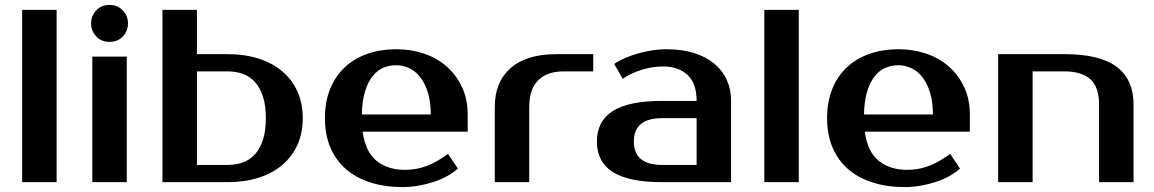

<svg xmlns="http://www.w3.org/2000/svg" viewBox="-20 -740 4690 780"><path d="M210 0H70V-700H210Z M495 0H355V-510H495ZM500 -645Q500 -615 479.5 -592.5Q459 -570 425 -570Q391 -570 370.5 -592.5Q350 -615 350 -645Q350 -675 370.5 -697.5Q391 -720 425 -720Q458 -720 479 -697.5Q500 -675 500 -645Z M905 -70Q939 -70 967.5 -80.5Q996 -91 1016.5 -114Q1037 -137 1048.5 -173Q1060 -209 1060 -260Q1060 -311 1048.5 -347Q1037 -383 1016.5 -406Q996 -429 967.5 -439.5Q939 -450 905 -450H780V-70ZM640 0V-700H780V-520H905Q974 -520 1030.5 -502Q1087 -484 1127 -450Q1167 -416 1188.5 -368Q1210 -320 1210 -260Q1210 -200 1188.5 -152Q1167 -104 1127 -70Q1087 -36 1030.5 -18Q974 0 905 0Z M1625 -50Q1674 -50 1716.5 -67Q1759 -84 1800 -115L1840 -55Q1821 -38 1795.5 -24Q1770 -10 1740.5 -0.5Q1711 9 1679 14.5Q1647 20 1615 20Q1544 20 1485.5 1.5Q1427 -17 1386 -52.5Q1345 -88 1322.5 -140Q1300 -192 1300 -260Q1300 -327 1321.5 -379.5Q1343 -432 1381.5 -467.5Q1420 -503 1473 -521.5Q1526 -540 1590 -540Q1650 -540 1703 -522Q1756 -504 1795 -469.5Q1834 -435 1857 -386Q1880 -337 1880 -275V-205H1453Q1465 -122 1510.5 -86Q1556 -50 1625 -50ZM1590 -475Q1561 -475 1536 -464Q1511 -453 1492.5 -429Q1474 -405 1462.5 -367Q1451 -329 1450 -275H1730Q1730 -327 1718 -365Q1706 -403 1686.5 -427.5Q1667 -452 1641.5 -463.5Q1616 -475 1590 -475Z M2390 -450H2270Q2202 -450 2166 -413.5Q2130 -377 2130 -305V0H1990V-305Q1990 -407 2054.5 -463.5Q2119 -520 2240 -520H2390Z M2555 -165Q2555 -70 2670 -70H2810V-260H2670Q2555 -260 2555 -165ZM2810 -330Q2810 -402 2772.5 -436Q2735 -470 2675 -470Q2630 -470 2587 -456.5Q2544 -443 2510 -420L2475 -480Q2497 -495 2523.5 -506Q2550 -517 2578 -524.5Q2606 -532 2633.5 -536Q2661 -540 2685 -540Q2749 -540 2798 -525Q2847 -510 2881 -482Q2915 -454 2932.5 -415.5Q2950 -377 2950 -330V0H2670Q2534 0 2469.5 -41Q2405 -82 2405 -165Q2405 -248 2469.5 -289Q2534 -330 2670 -330Z M3225 0H3085V-700H3225Z M3665 -50Q3714 -50 3756.5 -67Q3799 -84 3840 -115L3880 -55Q3861 -38 3835.5 -24Q3810 -10 3780.5 -0.5Q3751 9 3719 14.5Q3687 20 3655 20Q3584 20 3525.5 1.5Q3467 -17 3426 -52.5Q3385 -88 3362.5 -140Q3340 -192 3340 -260Q3340 -327 3361.5 -379.5Q3383 -432 3421.5 -467.5Q3460 -503 3513 -521.5Q3566 -540 3630 -540Q3690 -540 3743 -522Q3796 -504 3835 -469.5Q3874 -435 3897 -386Q3920 -337 3920 -275V-205H3493Q3505 -122 3550.5 -86Q3596 -50 3665 -50ZM3630 -475Q3601 -475 3576 -464Q3551 -453 3532.5 -429Q3514 -405 3502.5 -367Q3491 -329 3490 -275H3770Q3770 -327 3758 -365Q3746 -403 3726.5 -427.5Q3707 -452 3681.5 -463.5Q3656 -475 3630 -475Z M4585 0H4445V-315Q4445 -387 4409 -418.5Q4373 -450 4305 -450H4175V0H4035V-520H4305Q4448 -520 4516.5 -468.5Q4585 -417 4585 -315Z"/></svg>

Font: Prosto One
Style: Regular
Weight: 400
Designer: Pavel Emelyanov and Jovanny lemonad
Foundry: Pavel Emelyanov and Jovanny Lemonad
Version: Version 1.001